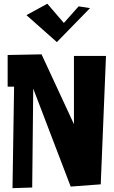

<svg xmlns="http://www.w3.org/2000/svg" viewBox="-20 -979 595 1004"><path d="M450.7 -936.5 277.3 -758.8 118.2 -899.9 227.5 -959.5 314 -858.9 391.1 -945.8ZM53.7 -525.9H20V-691.4L197.3 -694.8L366.7 -329.6V-686.5H534.2L506.8 -15.1L349.6 -3.4L153.8 -515.6L148.4 1.5L45.4 4.9Z"/></svg>

Font: Some Time Later
Style: Regular
Weight: 400
Version: Version 003.300